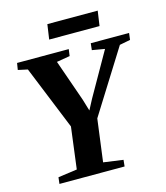

<svg xmlns="http://www.w3.org/2000/svg" viewBox="-131 -1016 967 1116"><g transform="rotate(-15 352.5 -458.0)"><path d="M87 0 91.5 -39 206 -55 238 -305.5 82 -690 24.5 -702.5 31 -743H342L336.5 -702.5L256.5 -689L344.5 -437.5L365.5 -367.5L398.5 -430L546 -689.5L470 -702.5L474.5 -743H705L700 -702.5L635.5 -690L398 -311L364.5 -55.5L483 -39L479 0ZM259.5 -915.5H562.5L549.5 -826H246.5Z"/></g></svg>

Font: Merriweather 60pt ExtraBold
Style: Italic
Weight: 800
Italic angle: -7.8°
Version: Version 2.101